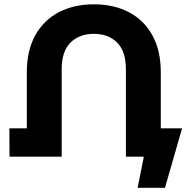

<svg xmlns="http://www.w3.org/2000/svg" viewBox="-20 -732 887 897"><path d="M623 145.4 659.4 -37.7 717.5 0H568.2V-132.3H830.6L750.8 145.4ZM105.3 0V-393.8Q105.3 -496.4 144.9 -567.4Q184.6 -638.4 255.2 -675.1Q325.8 -711.8 418.7 -711.8Q511.7 -711.8 582 -675.1Q652.2 -638.4 691.7 -567.4Q731.2 -496.4 731.2 -393.8V0H568.2V-408.4Q568.2 -492.3 527.2 -533.1Q486.3 -573.9 418.7 -573.9Q350.6 -573.9 309.4 -533.1Q268.2 -492.3 268.2 -408.4V0ZM24.4 0 23.8 -132.3H182.5V0Z"/></svg>

Font: Montserrat Alternates Thin
Style: Regular
Weight: 100
Designer: Julieta Ulanovsky
Foundry: Julieta Ulanovsky
Version: Version 9.000